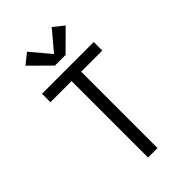

<svg xmlns="http://www.w3.org/2000/svg" viewBox="-288 -1079 1175 1175"><g transform="rotate(-45 300.0 -491.0)"><path d="M259 0V-662H76V-735H524V-661H341V0ZM346 -801H254L126 -928L193 -982L300 -855L407 -982L474 -928Z"/></g></svg>

Font: Iosevka Meiseki Sans
Style: Regular
Weight: 400
Monospace: yes
Designer: Belleve Invis
Foundry: Belleve Invis
Version: Version 11.2.6; ttfautohint (v1.8.4)